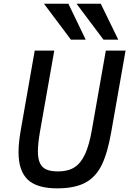

<svg xmlns="http://www.w3.org/2000/svg" viewBox="-20 -997 691 1026"><path d="M79 -184.5Q79 -233 90.5 -299L165.5 -726.5H270L194 -295.5Q182.5 -229.5 182.5 -189Q182.5 -149 193.5 -125.2Q204.5 -101.5 228 -91.2Q251.5 -81 290.5 -81Q343 -81 377.2 -102.5Q411.5 -124 434 -172Q456.5 -220 471 -303L545.5 -726.5H651L574.5 -292Q555 -180 523.8 -115.8Q492.5 -51.5 436.2 -21Q380 9.5 285 9.5Q177.5 9.5 128.2 -37.2Q79 -84 79 -184.5ZM215 -977H345.5L438 -785H359ZM389 -977H518.5L612 -785H533Z"/></svg>

Font: JuliaMono MediumItalic
Style: Regular
Weight: 500
Italic angle: -9°
Monospace: yes
Designer: cormullion
Foundry: corm
Version: Version 0.049; ttfautohint (v1.8.4)